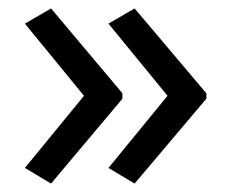

<svg xmlns="http://www.w3.org/2000/svg" viewBox="-20 -491 549 455"><path d="M469 -257V-270L299 -471L237 -435L377 -264L237 -93L299 -56ZM270 -257V-270L101 -471L39 -435L179 -264L39 -93L101 -56Z"/></svg>

Font: Noto Sans Sinhala UI
Style: Regular
Weight: 400
Designer: Jelle Bosma - Monotype Design Team
Foundry: Monotype Imaging Inc.
Version: Version 2.006